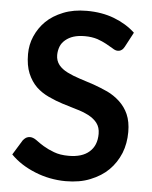

<svg xmlns="http://www.w3.org/2000/svg" viewBox="-53 -775 654 827"><g transform="rotate(5 274.0 -361.5)"><path d="M499 -654.8 465.3 -591.3Q459.5 -580.6 453.1 -576.7Q446.3 -571.3 436 -571.3Q425.8 -571.3 413.6 -579.6Q393.1 -591.8 383.8 -596.7Q366.7 -606 344.7 -613.8Q319.8 -621.6 290.5 -621.6Q262.2 -621.6 241.7 -615.2Q221.7 -608.9 206.5 -596.2Q191.4 -583.5 185.1 -567.4Q178.2 -549.3 178.2 -530.3Q178.2 -505.9 192.4 -487.8Q205.6 -471.2 230 -459Q254.4 -446.8 283.7 -437.5Q285.2 -437 345.2 -417.5Q377 -406.2 406.7 -392.6Q435.5 -378.9 460 -356.4Q484.9 -333 498 -303.2Q512.2 -271 512.2 -226.6Q512.2 -176.8 495.6 -134.8Q477.5 -91.3 446.3 -60.5Q415.5 -29.8 367.7 -10.7Q322.8 7.8 261.2 7.8Q228 7.8 192.9 1Q160.2 -5.4 128.9 -18.1Q96.7 -31.2 70.8 -47.9Q43.9 -65.4 22.9 -86.9L62.5 -151.4Q68.4 -158.7 75.7 -163.6Q84 -168 92.3 -168Q105.5 -168 119.6 -158.2Q140.1 -143.1 153.8 -134.8Q176.8 -121.1 201.2 -112.3Q227.5 -102.1 265.1 -102.1Q323.2 -102.1 354 -129.4Q385.7 -156.7 385.7 -207.5Q385.7 -235.4 371.6 -253.9Q358.4 -271.5 333.5 -284.7Q307.1 -297.9 279.8 -305.2Q275.4 -306.2 219.2 -323.7Q190.9 -332.5 158.2 -347.7Q127 -362.3 104.5 -383.8Q81.1 -406.7 66.9 -440.4Q52.7 -474.6 52.7 -523.4Q52.7 -564.5 68.4 -600.6Q85 -638.7 113.8 -667Q142.6 -695.3 188 -713.4Q231.9 -731 289.1 -731Q354.5 -731 407.2 -710.9Q460.9 -690.4 499 -654.8Z"/></g></svg>

Font: Lato-SemiBold
Style: Bold
Weight: 500
Designer: Lukasz Dziedzic with Adam Twardoch and Botio Nikoltchev
Foundry: tyPoland Lukasz Dziedzic
Version: ""